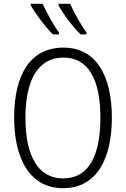

<svg xmlns="http://www.w3.org/2000/svg" viewBox="-20 -974 659 1004"><path d="M347 -954H286V-946C307 -905 365 -828 402 -794H432V-804C407 -838 365 -911 347 -954ZM203 -954H141V-946C164 -904 220 -829 257 -794H288V-804C262 -839 224 -907 203 -954ZM565 -358C565 -576 484 -725 312 -725C142 -725 54 -589 54 -359C54 -153 130 10 310 10C489 10 565 -149 565 -358ZM113 -358C113 -554 178 -673 312 -673C441 -673 505 -560 505 -358C505 -158 443 -41 310 -41C178 -41 113 -161 113 -358Z"/></svg>

Font: Noto Sans Display SemiCondensed Light
Style: Regular
Weight: 300
Width: 4
Designer: Monotype Design Team
Foundry: Monotype Imaging Inc.
Version: Version 1.900